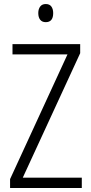

<svg xmlns="http://www.w3.org/2000/svg" viewBox="-20 -933 452 953"><path d="M386 0H30V-44L315 -663H42V-714H378V-669L93 -51H386ZM207 -913Q226 -913 235 -900.5Q244 -888 244 -868Q244 -823 207 -823Q189 -823 179.5 -835Q170 -847 170 -868Q170 -888 179.5 -900.5Q189 -913 207 -913Z"/></svg>

Font: Noto Sans Telugu Condensed Light
Style: Regular
Weight: 300
Width: 3
Designer: Jelle Bosma - Monotype Design Team
Foundry: Monotype Imaging Inc.
Version: Version 2.005; ttfautohint (v1.8.4.7-5d5b)